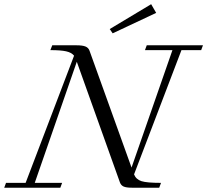

<svg xmlns="http://www.w3.org/2000/svg" viewBox="-49 -874 965 894"><path d="M475.6 -718.8 461.9 -738.8 654.8 -854.5 678.2 -814ZM-29.3 0 -21 -22.5H70.3L295.9 -614.7Q284.2 -629.4 259 -635Q233.9 -640.6 185.5 -640.6L194.3 -663.1H307.1Q335 -663.1 348.9 -657.5Q362.8 -651.9 367.7 -638.2L563.5 -93.8L753.9 -640.6H626L634.3 -663.1H896L887.7 -640.6H795.9L575.2 -62Q584.5 -38.6 609.6 -30.5Q634.8 -22.5 700.7 -22.5L692.4 0H564.9Q538.6 0 526.4 -5.6Q514.2 -11.2 509.3 -24.9L308.6 -586.4L112.8 -22.5H240.2L231.9 0Z"/></svg>

Font: Elstob Light
Style: Italic
Weight: 300
Italic angle: -20°
Designer: Peter S. Baker
Version: Version 1.015